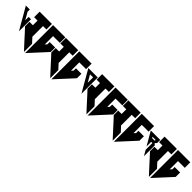

<svg xmlns="http://www.w3.org/2000/svg" viewBox="288 -1947 3149 3149"><g transform="rotate(45 1862.5 -372.5)"><path d="M0 -608 31 -555 42 -535 74 -481 136 -372 151 -346 164 -324 219 -230V-283V-509H164V-430L136 -479L135 -481L104 -535L92 -555V-608H61Z M231 -697V-569H310V-461H231V-358L310 -273L319 -263L364 -213L442 -128L516 -48V-236L437 -322V-569H516V-697ZM542 -697V-569V-236V-48L616 -128L827 -358V-461H700V-408L670 -376V-569H827V-697H670Z M840 -697V-569H919V-461H840V-358L919 -273L928 -263L973 -213L1051 -128L1125 -48V-236L1046 -322V-569H1125V-697ZM1151 -697V-569V-236V-48L1225 -128L1436 -358V-461H1309V-408L1279 -376V-569H1436V-697H1279Z M1449 -608 1480 -555 1491 -535 1523 -481 1585 -372 1600 -346 1613 -324 1668 -230V-283V-481V-535V-555V-608H1613H1572H1510ZM1541 -555H1603H1613V-535V-481V-430L1585 -479L1584 -481L1553 -535Z M1680 -697V-569H1759V-461H1680V-358L1759 -273L1768 -263L1813 -213L1891 -128L1965 -48V-236L1886 -322V-569H1965V-697ZM1991 -697V-569V-236V-48L2065 -128L2276 -358V-461H2149V-408L2119 -376V-569H2276V-697H2119Z M2600 -697V-569V-236V-48L2674 -128L2885 -358V-461H2758V-408L2728 -376V-569H2885V-697H2728ZM2289 -697V-569H2368V-461H2289V-358L2368 -273L2377 -263L2422 -213L2500 -128L2574 -48V-236L2495 -322V-569H2574V-697Z M2898 -608 2929 -555 2940 -535 2972 -481 3034 -372V-479L3033 -481H3062V-377V-324L3117 -230V-283V-481L3089 -508L3117 -535V-555V-608H3062H3021H2959ZM2990 -555H3052H3062V-535H3002Z M3129 -697V-569H3208V-461H3129V-358L3208 -273L3217 -263L3262 -213L3340 -128L3414 -48V-236L3335 -322V-569H3414V-697ZM3440 -697V-569V-236V-48L3514 -128L3725 -358V-461H3598V-408L3568 -376V-569H3725V-697H3568Z"/></g></svg>

Font: ABC-Triangle-Monogram
Style: Regular
Weight: 400
Designer: Sadat Fauzi
Foundry: Intuisi Creative
Version: Version 001.000